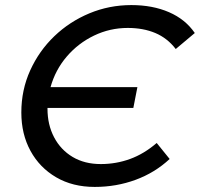

<svg xmlns="http://www.w3.org/2000/svg" viewBox="-20 -728 787 756"><path d="M521 -385 505 -303H167Q167 -302 167 -300Q167 -237 193 -187.5Q219 -138 266 -110Q313 -82 377 -82Q437 -82 492 -102Q547 -122 597 -165L648 -102Q590 -48 514 -20Q438 8 353 8Q266 8 201 -30Q136 -68 100 -134Q64 -200 64 -285Q64 -374 99 -451Q134 -528 194 -585.5Q254 -643 332 -675.5Q410 -708 497 -708Q581 -708 645.5 -680Q710 -652 747 -598L672 -535Q639 -578 591.5 -598Q544 -618 483 -618Q413 -618 350.5 -588Q288 -558 243 -505.5Q198 -453 179 -385Z"/></svg>

Font: Montserrat Medium
Style: Italic
Weight: 500
Italic angle: -11.3°
Designer: Julieta Ulanovsky
Foundry: Julieta Ulanovsky
Version: Version 9.000; ttfautohint (v1.8.4.7-5d5b)